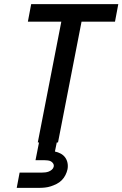

<svg xmlns="http://www.w3.org/2000/svg" viewBox="-20 -690 593 930"><path d="M163 0 277 -585H115L131 -670H553L537 -585H375L261 0ZM61 220 75 146H183Q191 146 199.5 145Q208 144 216 141Q224 138 231 132Q238 126 240 118Q242 109 237.5 102Q233 95 226.5 91.5Q220 88 211.5 87Q203 86 195 86H152L169 0H255L246 44Q261 47 274 54Q287 61 295.5 72.5Q304 84 307 99Q310 114 307 130Q304 144 297 158Q290 172 279 183Q268 194 254 201Q240 208 226 212.5Q212 217 197.5 218.5Q183 220 169 220Z"/></svg>

Font: Lode Dark Term
Style: Bold Italic
Weight: 700
Italic angle: -11°
Monospace: yes
Designer: Belleve Invis
Foundry: Belleve Invis
Version: Version 29.2.0